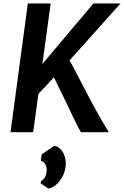

<svg xmlns="http://www.w3.org/2000/svg" viewBox="-20 -767 720 1114"><path d="M41 0 141.5 -747H274L226 -396L522 -747H679.5L383.5 -416.5Q394.5 -397.5 404 -379.5Q413.5 -361.5 426.2 -337Q439 -312.5 458 -276Q477 -239.5 506.5 -183.5Q520.5 -157 534.8 -131.2Q549 -105.5 562.8 -81.5Q576.5 -57.5 589 -36.8Q601.5 -16 611.5 0H449.5Q447 -4 438.5 -19.5Q430 -35 418.8 -58Q407.5 -81 395 -107Q382.5 -133 371.5 -157L293 -318L203 -222.5L172.5 0ZM261 327 216 297.5 218 285Q233 274.5 242 258.2Q251 242 251 217.5Q251 199.5 241.2 184Q231.5 168.5 217 166L221.5 129.5L295 78.5Q326 85.5 343.8 114.5Q361.5 143.5 361.5 180.5Q361.5 216 347.2 247.8Q333 279.5 310 301Q287 322.5 261 327Z"/></svg>

Font: Merriweather Sans SemiBold
Style: Italic
Weight: 600
Italic angle: -7.5°
Designer: Eben Sorkin
Foundry: Eben Sorkin
Version: Version 2.001